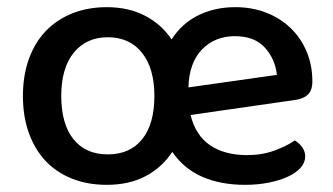

<svg xmlns="http://www.w3.org/2000/svg" viewBox="-20 -502 929 536"><path d="M278 -482Q338 -482 384 -458.5Q430 -435 459 -392Q488 -437 534 -459.5Q580 -482 637 -482Q684 -482 723.5 -466.5Q763 -451 791.5 -423.5Q820 -396 836 -358Q852 -320 852 -275Q852 -250 839.5 -238Q827 -226 804 -223L512 -181Q526 -124 566.5 -96.5Q607 -69 670 -69Q712 -69 747 -82Q782 -95 803 -110Q816 -102 824 -90.5Q832 -79 832 -65Q832 -48 819 -33.5Q806 -19 783 -8.5Q760 2 729.5 8Q699 14 664 14Q596 14 544.5 -8.5Q493 -31 461 -78Q432 -34 386 -10Q340 14 278 14Q224 14 180.5 -3.5Q137 -21 107 -53Q77 -85 60.5 -131Q44 -177 44 -234Q44 -291 60.5 -337Q77 -383 107.5 -415Q138 -447 181.5 -464.5Q225 -482 278 -482ZM281 -398Q221 -398 186 -355Q151 -312 151 -234Q151 -156 185 -113.5Q219 -71 281 -71Q343 -71 377 -113.5Q411 -156 411 -234Q411 -311 376.5 -354.5Q342 -398 281 -398ZM636 -401Q580 -401 544 -364Q508 -327 506 -258L753 -293Q748 -338 719 -369.5Q690 -401 636 -401Z"/></svg>

Font: Baloo Chettan 2 Medium
Style: Regular
Weight: 500
Designer: Maithili Shingre, Unnati Kotecha and Ek Type
Foundry: Ek Type
Version: Version 1.640;hotconv 1.0.111;makeotfexe 2.5.65597; ttfautoh